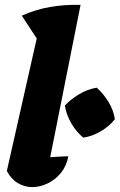

<svg xmlns="http://www.w3.org/2000/svg" viewBox="-20 -755 489 784"><path d="M259 -117Q252 -78 229.5 -50Q207 -22 175.5 -6.5Q144 9 111 9Q80 9 52.5 -7.5Q25 -24 8 -57L130 -598L69 -691Q124 -716 184.5 -726.5Q245 -737 309 -735L185 -113Q222 -116 259 -117ZM320 -193Q293 -215 272 -250Q251 -285 245 -324Q269 -350 303.5 -370.5Q338 -391 375 -397Q403 -372 423.5 -338Q444 -304 449 -268Q426 -239 391 -218.5Q356 -198 320 -193Z"/></svg>

Font: Piazzolla ExtraBold
Style: Italic
Weight: 800
Italic angle: -11.3°
Designer: Juan Pablo del Peral
Foundry: Huerta Tipografica
Version: Version 1.330